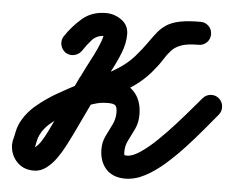

<svg xmlns="http://www.w3.org/2000/svg" viewBox="-48 -648 917 749"><g transform="rotate(5 410.5 -273.5)"><path d="M236 -249Q229 -266 236 -283.5Q243 -301 261 -308Q290 -320 317 -326.5Q344 -333 377 -333Q436 -333 469 -299.5Q502 -266 502 -208Q502 -177 490.5 -152.5Q479 -128 467.5 -106Q456 -84 456 -62Q456 -49 457 -47Q458 -45 468 -45Q489 -45 519.5 -65.5Q550 -86 583.5 -118.5Q617 -151 648.5 -186Q680 -221 704.5 -250Q729 -279 742 -294Q742 -294 742 -294Q742 -294 742 -294Q754 -308 772.5 -309.5Q791 -311 805 -299Q819 -287 820.5 -268Q822 -249 810 -235Q789 -210 759.5 -174.5Q730 -139 695 -101Q660 -63 622 -29.5Q584 4 545 24.5Q506 45 468 45Q419 45 392.5 15.5Q366 -14 366 -62Q366 -90 377.5 -113.5Q389 -137 400.5 -160Q412 -183 412 -208Q412 -229 405.5 -236Q399 -243 377 -243Q353 -243 334.5 -238.5Q316 -234 295 -225Q278 -218 261 -225Q244 -232 236 -249ZM257 -437Q246 -422 228 -418Q210 -414 194 -424Q179 -435 175 -453Q171 -471 181 -487Q209 -529 246 -560.5Q283 -592 338 -592Q371 -592 399 -572Q427 -552 427 -516Q427 -480 411.5 -441.5Q396 -403 375.5 -365.5Q355 -328 340 -295Q340 -295 340 -295Q340 -295 340 -295Q318 -249 296 -202.5Q274 -156 252 -110Q242 -90 228.5 -63.5Q215 -37 197.5 -12.5Q180 12 158 28.5Q136 45 110 45Q68 45 42.5 17Q17 -11 17 -51Q17 -52 18 -57Q18 -62 18 -62Q23 -80 26.5 -98.5Q30 -117 38 -134Q58 -175 95.5 -206.5Q133 -238 176 -262.5Q219 -287 258 -307Q258 -307 258 -307Q258 -307 258 -307Q258 -307 258 -307Q258 -307 258 -307Q284 -319 309.5 -332Q335 -345 361 -358Q391 -373 418 -392Q445 -411 467 -436Q493 -466 510 -490.5Q527 -515 542 -533.5Q557 -552 576.5 -564.5Q596 -577 627 -583.5Q658 -590 708 -590Q708 -590 708 -590Q708 -590 708 -590Q727 -590 740 -577Q753 -564 753 -545Q753 -526 740 -513Q727 -500 708 -500Q665 -500 641 -491.5Q617 -483 602.5 -467Q588 -451 574 -428.5Q560 -406 535 -377Q507 -345 473 -321Q439 -297 401 -278Q375 -265 349.5 -252Q324 -239 298 -226Q298 -226 298 -226Q298 -226 298 -226Q298 -226 298 -226Q298 -226 298 -226Q271 -212 234.5 -193Q198 -174 166 -149.5Q134 -125 120 -95Q114 -83 111.5 -68.5Q109 -54 106 -41Q106 -40 107 -46Q107 -52 107 -51Q107 -45 107 -45Q107 -45 110 -45Q112 -45 108 -44Q104 -43 104 -44Q119 -54 131 -73Q143 -92 153 -112.5Q163 -133 170 -148Q192 -195 214 -241Q236 -287 258 -334Q258 -334 258 -333Q258 -333 258 -333Q266 -350 279 -375Q292 -400 305.5 -426.5Q319 -453 328 -477Q337 -501 337 -516Q337 -518 337.5 -514Q338 -510 338 -508Q341 -501 343.5 -501.5Q346 -502 338 -502Q309 -502 290 -480.5Q271 -459 257 -437Q257 -437 257 -437Q257 -437 257 -437Z"/></g></svg>

Font: FRB American Cursive Black
Style: Bold Italic
Weight: 900
Italic angle: -25°
Version: Version 2.0;Modular Font Editor K font №1